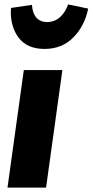

<svg xmlns="http://www.w3.org/2000/svg" viewBox="-20 -851 420 871"><path d="M189 0H14L88 -533H263ZM63 -682Q29 -729 29 -797Q29 -806 30 -815L125 -829Q127 -792 144.5 -771.5Q162 -751 194 -751Q227 -751 251.5 -772.5Q276 -794 289 -831L380 -812Q364 -733 312.5 -681Q261 -629 182 -629Q102 -629 63 -682Z"/></svg>

Font: Trujillo ExtraBold
Style: Italic
Weight: 800
Italic angle: -8°
Designer: Fira Sans original fonts by bBox Type GmbH, Carrois Corporate GbR, & Edenspiekermann AG / Changes by Cristiano Sobral
Foundry: Fira Sans original fonts by bBox Type GmbH, Carrois Corporate GbR, & Edenspiekermann AG / Changes by Cristiano Sobral
Version: Version 4.301;July 28, 2020;FontCreator 13.0.0.2655 64-bit